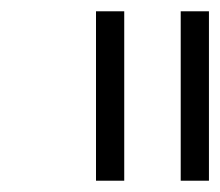

<svg xmlns="http://www.w3.org/2000/svg" viewBox="-20 -720 390 340"><path d="M300 -400H350V-700H300ZM150 -400H200V-700H150Z"/></svg>

Font: LS-VG5000 Light Shifted
Style: Regular
Weight: 400
Designer: Justin Bihan, 2021
Foundry: Justin Bihan, 2021
Version: Version 1.000;Glyphs 3.1.2 (3151)